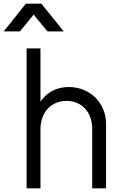

<svg xmlns="http://www.w3.org/2000/svg" viewBox="-67 -1019 660 1039"><path d="M41 -849 115 -940 190 -849H278L157 -999H73L-47 -849ZM152 0V-319C152 -415 213 -473 293 -473C373 -473 432 -416 432 -319V0H507V-348C507 -462 420 -548 306 -548C266 -548 231 -538 201 -518C181 -505 165 -488 152 -469V-757H77V0Z"/></svg>

Font: Plus Jakarta Sans
Style: Regular
Weight: 400
Designer: Gumpita Rahayu
Foundry: Tokotype
Version: Version 2.071;gftools[0.9.30]